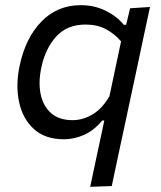

<svg xmlns="http://www.w3.org/2000/svg" viewBox="-20 -528 624 743"><path d="M329 195Q340.5 140 351.8 87.5Q363 35 375.5 -23L383.5 -61.5H375.5Q344 -23.5 305.5 -6.2Q267 11 228 11Q154.5 11 111 -28.8Q67.5 -68.5 53.8 -133.5Q40 -198.5 56 -273.5Q78.5 -381 140.2 -444.5Q202 -508 292.5 -508Q346 -508 389.8 -486Q433.5 -464 459 -432H468L483.5 -496L560.5 -501Q547.5 -442 535.8 -386.2Q524 -330.5 511 -269L459 -26.5Q446 34 435 85.5Q424 137 412.5 192ZM261 -63Q300.5 -63 338 -85.2Q375.5 -107.5 403.5 -155.5L448.5 -368Q423.5 -397 390 -415Q356.5 -433 311.5 -433Q238.5 -433 196.5 -385.5Q154.5 -338 140 -266.5Q128 -211.5 137 -165.2Q146 -119 176.8 -91Q207.5 -63 261 -63Z"/></svg>

Font: Commissioner
Style: Italic
Weight: 400
Italic angle: -12°
Designer: Kostas Bartsokas
Foundry: Kostas Bartsokas
Version: Version 1.000; ttfautohint (v1.8.3)